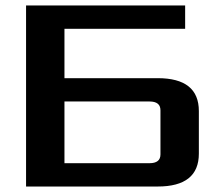

<svg xmlns="http://www.w3.org/2000/svg" viewBox="-20 -680 810 700"><path d="M75 0V-660H655V-575H215V-395H555Q705 -395 705 -275V-120Q705 0 555 0ZM215 -85H525Q565 -85 565 -117V-278Q565 -310 525 -310H215Z"/></svg>

Font: Xolonium
Style: Regular
Weight: 400
Designer: Severin Meyer
Version: Version 4.2